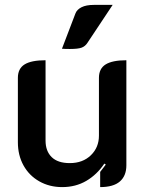

<svg xmlns="http://www.w3.org/2000/svg" viewBox="-20 -755 599 784"><path d="M496 -80Q496 -37 469.5 -14Q443 9 389 9V-53Q398 -64 412 -83L406 -87Q376 -42 332.5 -16.5Q289 9 234 9Q182 9 140.5 -14.5Q99 -38 76 -79.5Q53 -121 53 -174V-437Q53 -475 80.5 -492Q108 -509 166 -509V-181Q166 -138 191 -113.5Q216 -89 265 -89Q318 -89 351 -121Q384 -153 384 -201V-437Q384 -475 411.5 -492Q439 -509 496 -509ZM288 -700Q294 -716 313 -725.5Q332 -735 363 -735H440L337 -580Q328 -566 313.5 -560.5Q299 -555 265 -555Q245 -555 233 -556Z"/></svg>

Font: K2D SemiBold
Style: Regular
Weight: 600
Designer: Katatrad Aksorn Co.,Ltd.
Foundry: Cadson Demak Co.,Ltd.
Version: Version 1.000; ttfautohint (v1.6)